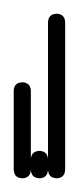

<svg xmlns="http://www.w3.org/2000/svg" viewBox="-20 -260 115 280"><path d="M0 -13H25V-128H0ZM13 -25Q9 -25 6 -23.5Q3 -22 1.5 -19Q0 -16 0 -13Q0 -9 1.5 -6Q3 -3 6 -1.5Q9 0 13 0Q16 0 19 -1.5Q22 -3 23.5 -6Q25 -9 25 -13Q25 -16 23.5 -19Q22 -22 19 -23.5Q16 -25 13 -25ZM13 -140Q9 -140 6 -138.5Q3 -137 1.5 -134Q0 -131 0 -128Q0 -124 1.5 -121Q3 -118 6 -116.5Q9 -115 13 -115Q16 -115 19 -116.5Q22 -118 23.5 -121Q25 -124 25 -128Q25 -131 23.5 -134Q22 -137 19 -138.5Q16 -140 13 -140Z M25 -13H50V-28H25ZM38 -25Q34 -25 31 -23.5Q28 -22 26.5 -19Q25 -16 25 -13Q25 -9 26.5 -6Q28 -3 31 -1.5Q34 0 38 0Q41 0 44 -1.5Q47 -3 48.5 -6Q50 -9 50 -13Q50 -16 48.5 -19Q47 -22 44 -23.5Q41 -25 38 -25ZM38 -40Q34 -40 31 -38.5Q28 -37 26.5 -34Q25 -31 25 -28Q25 -24 26.5 -21Q28 -18 31 -16.5Q34 -15 38 -15Q41 -15 44 -16.5Q47 -18 48.5 -21Q50 -24 50 -28Q50 -31 48.5 -34Q47 -37 44 -38.5Q41 -40 38 -40Z M50 -13H75V-228H50ZM63 -25Q59 -25 56 -23.5Q53 -22 51.5 -19Q50 -16 50 -13Q50 -9 51.5 -6Q53 -3 56 -1.5Q59 0 63 0Q66 0 69 -1.5Q72 -3 73.5 -6Q75 -9 75 -13Q75 -16 73.5 -19Q72 -22 69 -23.5Q66 -25 63 -25ZM63 -240Q59 -240 56 -238.5Q53 -237 51.5 -234Q50 -231 50 -228Q50 -224 51.5 -221Q53 -218 56 -216.5Q59 -215 63 -215Q66 -215 69 -216.5Q72 -218 73.5 -221Q75 -224 75 -228Q75 -231 73.5 -234Q72 -237 69 -238.5Q66 -240 63 -240Z"/></svg>

Font: Wavefont Thin
Style: Regular
Weight: 100
Monospace: yes
Version: Version 3.005;gftools[0.9.33]